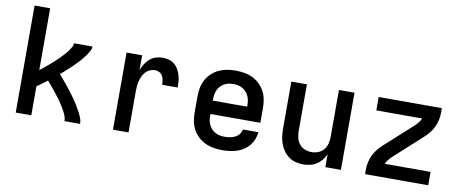

<svg xmlns="http://www.w3.org/2000/svg" viewBox="-65 -1013 3130 1299"><g transform="rotate(10 1500.0 -363.5)"><path d="M83 0V-735H190V-311Q200 -318 210 -326Q220 -334 229.5 -342Q239 -350 248.5 -358Q258 -366 267.5 -374.5Q277 -383 286.5 -391.5Q296 -400 305 -409Q314 -418 322.5 -427Q331 -436 339.5 -445Q348 -454 356 -464Q364 -474 371 -484.5Q378 -495 384 -506Q390 -517 390 -530H517Q517 -515 510 -502Q503 -489 495 -476.5Q487 -464 478 -452.5Q469 -441 459.5 -430Q450 -419 440 -408.5Q430 -398 419.5 -387.5Q409 -377 398 -367Q387 -357 376.5 -347Q366 -337 355 -327.5Q344 -318 332 -309Q347 -291 362 -273.5Q377 -256 391.5 -238Q406 -220 420 -201.5Q434 -183 447 -164.5Q460 -146 472.5 -126.5Q485 -107 496 -86.5Q507 -66 516 -44.5Q525 -23 525 0H418Q418 -19 411 -36.5Q404 -54 395 -70.5Q386 -87 376 -103Q366 -119 355 -134Q344 -149 332.5 -164Q321 -179 309.5 -193.5Q298 -208 285.5 -222.5Q273 -237 261 -251Q244 -238 226 -225Q208 -212 190 -199V0Z M751 0V-530H858V-428Q866 -450 878.5 -470.5Q891 -491 909.5 -507Q928 -523 951 -530.5Q974 -538 998 -538Q1019 -538 1040 -532.5Q1061 -527 1078 -513.5Q1095 -500 1106 -481Q1117 -462 1123 -441.5Q1129 -421 1131 -400Q1133 -379 1133 -357H1026Q1026 -373 1023.5 -388Q1021 -403 1014 -416.5Q1007 -430 993 -438Q979 -446 964 -446Q945 -446 928 -439Q911 -432 898.5 -418.5Q886 -405 878 -388Q870 -371 865.5 -353.5Q861 -336 859.5 -317.5Q858 -299 858 -281V0Z M1502 8Q1473 8 1443 3Q1413 -2 1386 -14.5Q1359 -27 1337 -47.5Q1315 -68 1300.5 -94.5Q1286 -121 1280.5 -150.5Q1275 -180 1275 -210V-320Q1275 -350 1280.5 -379.5Q1286 -409 1300 -435Q1314 -461 1336 -482Q1358 -503 1384.5 -515.5Q1411 -528 1440.5 -533Q1470 -538 1500 -538Q1530 -538 1559.5 -533Q1589 -528 1615.5 -515.5Q1642 -503 1664 -482Q1686 -461 1700 -435Q1714 -409 1719.5 -379.5Q1725 -350 1725 -320V-219H1382V-210Q1382 -193 1384.5 -177Q1387 -161 1394 -146Q1401 -131 1412.5 -118.5Q1424 -106 1438.5 -98Q1453 -90 1469.5 -87Q1486 -84 1502 -84Q1521 -84 1539 -87Q1557 -90 1573.5 -98Q1590 -106 1602 -121Q1614 -136 1616 -154H1723Q1721 -129 1711.5 -105Q1702 -81 1686 -61.5Q1670 -42 1648.5 -28Q1627 -14 1602.5 -6Q1578 2 1553 5Q1528 8 1502 8ZM1618 -311V-320Q1618 -336 1615.5 -352.5Q1613 -369 1606 -384Q1599 -399 1588 -411Q1577 -423 1563 -431Q1549 -439 1532.5 -442.5Q1516 -446 1500 -446Q1484 -446 1467.5 -442.5Q1451 -439 1437 -431Q1423 -423 1412 -411Q1401 -399 1394 -384Q1387 -369 1384.5 -352.5Q1382 -336 1382 -320V-311Z M2057 8Q2031 8 2005 1Q1979 -6 1958 -21.5Q1937 -37 1922 -59Q1907 -81 1898 -106Q1889 -131 1886 -157.5Q1883 -184 1883 -210V-530H1990V-210Q1990 -186 1995.5 -162.5Q2001 -139 2016 -120.5Q2031 -102 2053.5 -93Q2076 -84 2100 -84Q2124 -84 2146.5 -93Q2169 -102 2184 -120.5Q2199 -139 2204.5 -162.5Q2210 -186 2210 -210V-530H2317V0H2210V-89Q2200 -67 2185 -48Q2170 -29 2149.5 -16Q2129 -3 2105 2.5Q2081 8 2057 8Z M2483 0V-33Q2483 -58 2488.5 -83Q2494 -108 2505 -131Q2516 -154 2531.5 -173.5Q2547 -193 2566 -210L2762 -388Q2773 -399 2782.5 -411.5Q2792 -424 2798 -438H2483V-530H2917V-497Q2917 -472 2911.5 -447Q2906 -422 2895 -399Q2884 -376 2868.5 -356.5Q2853 -337 2834 -320L2736 -231L2638 -142Q2627 -131 2617.5 -118.5Q2608 -106 2602 -92H2917V0Z"/></g></svg>

Font: Iosevka Curly SmBdEx
Style: Regular
Weight: 600
Width: 7
Monospace: yes
Designer: Belleve Invis
Foundry: Belleve Invis
Version: Version 11.1.0; ttfautohint (v1.8.3)